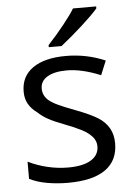

<svg xmlns="http://www.w3.org/2000/svg" viewBox="-54 -792 584 843"><g transform="rotate(-5 238.0 -370.5)"><path d="M42.5 -22.5V-98.1Q83.5 -78.1 128.4 -67.6Q173.3 -57.1 218.3 -57.1Q284.2 -57.1 319.1 -78.6Q354 -100.1 354 -138.7Q354 -162.6 337.6 -181.2Q321.3 -199.7 293 -214.6Q264.6 -229.5 219.7 -246.6Q174.3 -263.7 148.9 -277.6Q123.5 -291.5 104.5 -309.6Q78.1 -328.6 65.2 -351.8Q52.2 -375 52.2 -405.8Q52.2 -473.1 104.2 -509.5Q156.2 -545.9 250.5 -545.9Q340.8 -545.9 423.3 -510.7L397.5 -448.2Q314.9 -482.4 248.5 -482.4Q194.3 -482.4 163.3 -464.1Q132.3 -445.8 132.3 -412.1Q132.3 -380.4 158.7 -358.4Q175.8 -345.2 200 -334.2Q224.1 -323.2 269 -306.2Q335 -281.2 367.7 -261Q400.4 -240.7 417 -210.9Q432.6 -182.6 432.6 -145Q432.6 -68.8 376.7 -29.5Q320.8 9.8 211.9 9.8Q163.6 9.8 119.4 2Q75.2 -5.9 42.5 -22.5ZM299.8 -751H401.9V-742.2Q379.9 -716.3 332.3 -673.1Q284.7 -629.9 235.4 -590.8H179.2V-600.1Q216.3 -639.6 250.7 -682.9Q285.2 -726.1 299.8 -751Z"/></g></svg>

Font: Viking Open Sans
Style: Regular
Weight: 400
Foundry: Ascender Corporation
Version: Version 2.001